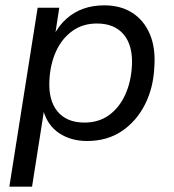

<svg xmlns="http://www.w3.org/2000/svg" viewBox="-20 -519 650 719"><path d="M15 180 121 -490H202L186 -386H181Q200 -423 228.5 -448.5Q257 -474 292.5 -486.5Q328 -499 370 -499Q432 -499 475.5 -471Q519 -443 541 -391.5Q563 -340 558 -270Q555 -192 523.5 -129Q492 -66 437 -28.5Q382 9 306 9Q246 9 202 -20Q158 -49 142 -106H145L100 180ZM296 -60Q350 -60 388.5 -88Q427 -116 449 -164.5Q471 -213 474 -273Q478 -348 443.5 -389.5Q409 -431 343 -431Q290 -431 251 -403Q212 -375 190 -327Q168 -279 165 -218Q161 -143 195.5 -101.5Q230 -60 296 -60Z"/></svg>

Font: Nunito Sans 10pt
Style: Italic
Weight: 400
Italic angle: -9°
Designer: Vernon Adams
Foundry: Vernon Adams
Version: Version 3.101;gftools[0.9.27]